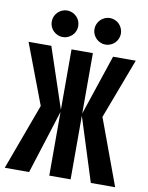

<svg xmlns="http://www.w3.org/2000/svg" viewBox="-95 -890 739 956"><g transform="rotate(10 275.0 -412.5)"><path d="M233.9 -757.8Q233.9 -744.1 228.8 -731.9Q223.6 -719.7 214.4 -710.7Q205.1 -701.7 192.9 -696.3Q180.7 -690.9 167 -690.9Q152.8 -690.9 140.9 -696.3Q128.9 -701.7 119.6 -710.7Q110.4 -719.7 105.2 -731.9Q100.1 -744.1 100.1 -757.8Q100.1 -771.5 105.2 -783.9Q110.4 -796.4 119.6 -805.4Q128.9 -814.5 140.9 -819.8Q152.8 -825.2 167 -825.2Q180.7 -825.2 192.9 -819.8Q205.1 -814.5 214.4 -805.4Q223.6 -796.4 228.8 -783.9Q233.9 -771.5 233.9 -757.8ZM449.7 -757.8Q449.7 -744.1 444.3 -731.9Q439 -719.7 430.2 -710.7Q421.4 -701.7 408.9 -696.3Q396.5 -690.9 382.8 -690.9Q369.1 -690.9 356.9 -696.3Q344.7 -701.7 335.7 -710.7Q326.7 -719.7 321.3 -731.9Q315.9 -744.1 315.9 -757.8Q315.9 -771.5 321.3 -783.9Q326.7 -796.4 335.7 -805.4Q344.7 -814.5 356.9 -819.8Q369.1 -825.2 382.8 -825.2Q396.5 -825.2 408.9 -819.8Q421.4 -814.5 430.2 -805.4Q439 -796.4 444.3 -783.9Q449.7 -771.5 449.7 -757.8ZM0 -638.2ZM221.2 -638.2H329.1V-333L431.2 -638.2H545.9L431.2 -334L554.2 0H431.2L329.1 -321.8V0H221.2V-321.8L119.1 0H-3.9L119.1 -334L3.9 -638.2H119.1L221.2 -333Z"/></g></svg>

Font: Code New Roman
Style: Bold
Weight: 700
Monospace: yes
Designer: Sam Radian
Foundry: Code New Roman
Version: Version 1.508 October 19, 2014